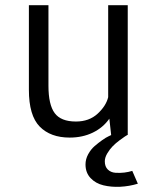

<svg xmlns="http://www.w3.org/2000/svg" viewBox="-20 -521 610 741"><path d="M249 10Q175 10 133.2 -32.5Q91.5 -75 91.5 -174.5V-501H167V-190Q167 -117 191 -84.5Q215 -52 273 -52Q324 -52 356.8 -82.2Q389.5 -112.5 397.5 -146V-501H473V0H471.5Q468 2 462 5.8Q456 9.5 441 20.8Q426 32 414.8 43.5Q403.5 55 394 71Q384.5 87 384.5 101.5Q384.5 122 396 133.2Q407.5 144.5 425.5 145.8Q443.5 147 459.8 145Q476 143 490.5 138.5L512 188Q479 198 444.2 199.8Q409.5 201.5 379.2 194.2Q349 187 329.5 166.2Q310 145.5 310 113.5Q310 93.5 320.2 74.5Q330.5 55.5 345.2 42.8Q360 30 374.5 19.8Q389 9.5 399 5L409.5 0H409L402 -63Q378 -28.5 338.2 -9.2Q298.5 10 249 10Z"/></svg>

Font: League Mono Narrow Light
Style: Regular
Weight: 300
Width: 3
Designer: Tyler Finck
Foundry: The League of Moveable Type / Tyler Finck
Version: Version 2.210